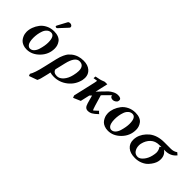

<svg xmlns="http://www.w3.org/2000/svg" viewBox="51 -1560 2686 2686"><g transform="rotate(45 1394.0 -217.0)"><path d="M421.9 -682.1Q437 -682.1 450 -672.1Q462.9 -662.1 462.9 -648.9V-645Q460.9 -635.3 454.1 -627.9L340.8 -505.9Q335 -499 323.2 -499Q317.4 -499 311.3 -502.9Q305.2 -506.8 305.2 -512.2Q305.2 -518.1 308.1 -523.9L384.8 -667Q393.1 -682.1 421.9 -682.1ZM198.2 -172.9Q198.2 -129.9 206.1 -99.4Q213.9 -68.8 226.3 -55.4Q238.8 -42 249.3 -37.1Q259.8 -32.2 271 -32.2Q305.2 -32.2 330.6 -59.6Q356 -86.9 368.4 -128.4Q380.9 -169.9 387 -206.5Q393.1 -243.2 393.1 -272Q393.1 -401.9 323.2 -401.9Q289.1 -401.9 262.9 -378.9Q236.8 -356 223.4 -319.6Q210 -283.2 204.1 -246.1Q198.2 -209 198.2 -172.9ZM71.8 -165Q71.8 -211.9 89.4 -259.5Q106.9 -307.1 138.9 -349.1Q170.9 -391.1 224.4 -417.5Q277.8 -443.8 341.8 -443.8Q390.6 -443.8 426.8 -429Q462.9 -414.1 481.4 -388.4Q500 -362.8 508.5 -335.9Q517.1 -309.1 517.1 -278.8Q517.1 -161.6 434.1 -75.9Q351.1 9.8 246.1 9.8Q205.1 9.8 173.1 -3.2Q141.1 -16.1 122.6 -35.6Q104 -55.2 92 -80.1Q80.1 -105 75.9 -126Q71.8 -147 71.8 -165Z M963.4 -200.2Q976.6 -255.4 976.6 -294.9Q976.6 -398.9 888.7 -398.9Q803.7 -398.9 764.6 -231.9L728.5 -79.1Q741.7 -25.9 809.6 -25.9Q860.4 -25.9 902.8 -74Q945.3 -122.1 963.4 -200.2ZM654.8 204.1 532.7 248 520.5 217.8Q557.6 160.6 592.8 2.9L636.7 -186Q650.9 -248 671.6 -291Q692.4 -334 706.5 -350.1Q720.7 -366.2 744.6 -386.2Q818.8 -445.3 923.3 -444.8Q1007.3 -444.8 1057.4 -401.4Q1107.4 -357.9 1107.4 -288.1Q1107.4 -269 1102.5 -242.2Q1075.7 -128.4 986.6 -58.6Q897.5 11.2 786.6 11.2Q743.7 11.2 710.4 1Q707.5 12.2 703.6 36.1Q699.7 56.2 691.4 86.9Q675.8 164.1 654.8 204.1Z M1666 -390.1Q1663.1 -373 1642.1 -357.9Q1621.1 -342.8 1599.1 -342.8Q1575.2 -342.8 1561 -353.3Q1546.9 -363.8 1546.9 -378.9Q1546.9 -382.8 1548.3 -384.8Q1540.5 -380.9 1476.1 -314.9L1434.1 -272Q1450.2 -218.8 1481.9 -110.8Q1501 -45.9 1510.3 -45.9L1516.1 -51.3Q1522 -56.6 1538.6 -71.8Q1555.2 -86.9 1570.3 -101.1Q1598.1 -70.3 1606 -69.8Q1555.2 -21 1524.7 -4.4Q1494.1 12.2 1459 12.2Q1432.1 12.2 1414.1 -4.4Q1396 -21 1383.3 -64Q1352.5 -176.8 1350.1 -183.1L1323.2 -154.8L1292 -18.1L1185.1 27.8L1171.9 -5.9L1248 -336.9Q1253.9 -365.7 1253.9 -371.8Q1253.9 -377.9 1251 -377.9Q1247.1 -377.9 1192.9 -369.1L1196.3 -404.8Q1280.3 -418.9 1322.3 -438Q1333.5 -444.8 1353 -444.8H1390.1L1347.2 -255.9Q1356 -265.6 1377.9 -288.3Q1399.9 -311 1412.1 -325.2Q1453.1 -368.2 1474.1 -387.7Q1495.1 -407.2 1531 -426Q1566.9 -444.8 1604 -444.8Q1668 -444.8 1668 -405.8Q1668 -396 1666 -390.1Z M1807.1 -172.9Q1807.1 -129.9 1814.9 -99.4Q1822.8 -68.8 1835.2 -55.4Q1847.7 -42 1858.2 -37.1Q1868.7 -32.2 1879.9 -32.2Q1914.1 -32.2 1939.5 -59.6Q1964.8 -86.9 1977.3 -128.4Q1989.7 -169.9 1995.8 -206.5Q2002 -243.2 2002 -272Q2002 -401.9 1932.1 -401.9Q1897.9 -401.9 1871.8 -378.9Q1845.7 -356 1832.3 -319.6Q1818.8 -283.2 1813 -246.1Q1807.1 -209 1807.1 -172.9ZM1680.7 -165Q1680.7 -211.9 1698.2 -259.5Q1715.8 -307.1 1747.8 -349.1Q1779.8 -391.1 1833.3 -417.5Q1886.7 -443.8 1950.7 -443.8Q1999.5 -443.8 2035.6 -429Q2071.8 -414.1 2090.3 -388.4Q2108.9 -362.8 2117.4 -335.9Q2126 -309.1 2126 -278.8Q2126 -161.6 2043 -75.9Q1960 9.8 1855 9.8Q1814 9.8 1782 -3.2Q1750 -16.1 1731.4 -35.6Q1712.9 -55.2 1700.9 -80.1Q1689 -105 1684.8 -126Q1680.7 -147 1680.7 -165Z M2407.7 -25.9Q2447.8 -25.9 2487.3 -73Q2526.9 -120.1 2542.5 -187Q2552.2 -229 2552.7 -253.9Q2552.7 -302.7 2523.9 -342.8Q2528.8 -345.7 2533.7 -348.9Q2538.6 -352.1 2542.2 -355Q2545.9 -357.9 2545.9 -358.9H2505.9Q2426.8 -358.9 2377.2 -311.5Q2327.6 -264.2 2310.5 -189Q2306.6 -173.8 2306.6 -150.9Q2306.6 -101.1 2332.3 -63.5Q2357.9 -25.9 2407.7 -25.9ZM2308.6 -369.1Q2393.6 -435.1 2527.8 -435.1H2657.7Q2711.9 -435.1 2753.9 -464.8L2787.6 -436Q2727.5 -358.9 2622.6 -358.9H2596.7Q2661.6 -314.9 2661.6 -232.9Q2661.6 -210 2655.8 -184.1Q2649.9 -159.2 2632.8 -128.7Q2615.7 -98.1 2585.7 -65.2Q2555.7 -32.2 2504.6 -10Q2453.6 12.2 2392.6 12.2Q2298.3 12.2 2246.6 -32Q2194.8 -76.2 2194.8 -150.9Q2194.8 -177.7 2200.7 -205.1Q2222.7 -297.4 2308.6 -369.1Z"/></g></svg>

Font: Linux Libertine
Style: Semibold Italic
Weight: 600
Italic angle: -11.5°
Designer: Philipp H. Poll
Foundry: Philipp H. Poll
Version: Version 5.1.2 ; ttfautohint (v0.9)